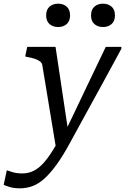

<svg xmlns="http://www.w3.org/2000/svg" viewBox="-112 -792 680 1044"><path d="M194 22 235 -16 260 -70 190 -537H36L25 -485L37 -482Q61 -478 78 -472Q95 -466 105.5 -458Q116 -450 118 -438ZM237 -65 224 -60Q189 6 160.5 48Q132 90 107 112Q82 134 58 142.5Q34 151 10 151Q-21 151 -44 144Q-67 137 -75 134L-92 213Q-84 217 -60.5 224.5Q-37 232 -3 232Q32 232 64.5 220Q97 208 128.5 180Q160 152 195 104Q230 56 269 -16Q298 -69 326 -120.5Q354 -172 382.5 -223.5Q411 -275 438.5 -325.5Q466 -376 493.5 -426.5Q521 -477 548 -527V-537H463Q435 -478 406.5 -419Q378 -360 350 -301Q322 -242 294 -183Q266 -124 237 -65ZM204 -645Q232 -645 250.5 -661Q269 -677 269 -708Q269 -740 250.5 -756Q232 -772 204 -772Q176 -772 157.5 -756Q139 -740 139 -708Q139 -677 157.5 -661Q176 -645 204 -645ZM448 -645Q476 -645 494.5 -661Q513 -677 513 -708Q513 -740 494.5 -756Q476 -772 448 -772Q420 -772 401.5 -756Q383 -740 383 -708Q383 -677 401.5 -661Q420 -645 448 -645Z"/></svg>

Font: Roboto Serif
Style: Italic
Weight: 400
Italic angle: -10°
Designer: Greg Gazdowicz
Foundry: Commercial Type
Version: Version 1.008